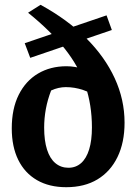

<svg xmlns="http://www.w3.org/2000/svg" viewBox="-20 -769 576 800"><path d="M256 11Q185 11 134 -18.5Q83 -48 56 -103Q29 -158 29 -234Q29 -316 58 -374Q87 -432 138.5 -462.5Q190 -493 257 -493Q292 -493 330 -481Q368 -469 405 -445L393 -358Q362 -382 326.5 -394Q291 -406 254 -406Q239 -406 223.5 -402.5Q208 -399 193 -392Q178 -353 171 -314.5Q164 -276 164 -237Q164 -183 176 -145.5Q188 -108 211 -89Q234 -70 265 -70Q296 -70 318 -89.5Q340 -109 351.5 -146.5Q363 -184 363 -238Q363 -332 335.5 -412.5Q308 -493 249 -567Q190 -641 97 -716L149 -749Q262 -687 339.5 -609.5Q417 -532 458 -443Q499 -354 499 -258Q499 -175 469.5 -114.5Q440 -54 386 -21.5Q332 11 256 11ZM106 -528 83 -589 424 -705 446 -644Z"/></svg>

Font: Piazzolla 24pt
Style: Bold
Weight: 700
Designer: Juan Pablo del Peral
Foundry: Huerta Tipografica
Version: Version 2.005